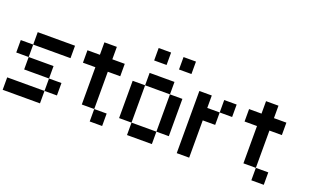

<svg xmlns="http://www.w3.org/2000/svg" viewBox="-92 -1345 2935 1814"><g transform="rotate(20 1375.0 -437.5)"><path d="M0 0V-125H375V0ZM0 -375V-500H125V-375ZM125 -250V-375H375V-250ZM125 -500V-625H500V-500ZM375 -250H500V-125H375Z M625 -500V-625H750V-750H875V-625H1000V-500H875V-125H750V-500ZM875 -125H1000V0H875Z M1125 -125V-500H1250V-125ZM1250 -125H1500V0H1250ZM1250 -500V-625H1500V-500ZM1250 -750V-875H1375V-750ZM1500 -125V-500H1625V-125ZM1500 -750V-875H1625V-750Z M1750 0V-625H1875V-500H2000V-375H1875V0ZM2000 -500V-625H2125V-500Z M2250 -500V-625H2375V-750H2500V-625H2625V-500H2500V-125H2375V-500ZM2500 -125H2625V0H2500Z"/></g></svg>

Font: Galmuri7 Regular
Style: Regular
Weight: 400
Designer: Lee Minseo (quiple)
Version: Version 2.399;hotconv 1.1.1;makeotfexe 2.6.0 DEVELOPMENT